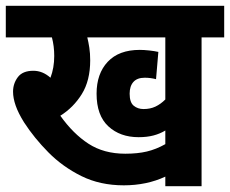

<svg xmlns="http://www.w3.org/2000/svg" viewBox="-20 -642 793 662"><path d="M675 -513V0H550V-33Q518 -18 482 -10.5Q446 -3 407 -3Q325 -3 260.5 -35Q196 -67 147 -116.5Q98 -166 63 -220Q43 -252 34 -278Q25 -304 25 -326Q25 -354 41.5 -376Q58 -398 95 -398Q127 -398 154 -374Q167 -408 167 -449Q167 -483 159 -513H0V-622H753V-513ZM475 -266Q498 -266 516 -274.5Q534 -283 550 -299V-513H281Q285 -497 288 -477.5Q291 -458 291 -434Q291 -364 262 -317.5Q233 -271 188 -243Q232 -181 285 -146.5Q338 -112 412 -112Q454 -112 486 -119.5Q518 -127 550 -145V-192Q532 -181 509.5 -175Q487 -169 458 -169Q394 -169 353.5 -206.5Q313 -244 313 -319Q313 -388 351.5 -429Q390 -470 462 -470Q476 -470 494.5 -468Q513 -466 526 -463L518 -369Q499 -374 479 -374Q453 -374 440 -359.5Q427 -345 427 -319Q427 -289 441 -277.5Q455 -266 475 -266Z"/></svg>

Font: Noto Sans Condensed
Style: Bold
Weight: 700
Width: 3
Designer: Monotype Design Team
Foundry: Monotype Imaging Inc.
Version: Version 2.013; ttfautohint (v1.8.4.7-5d5b)